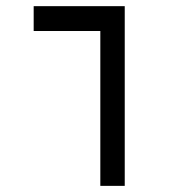

<svg xmlns="http://www.w3.org/2000/svg" viewBox="-20 -606 626 626"><path d="M307.1 0V-504.9H89.8V-585.9H386.7V0Z"/></svg>

Font: CaskaydiaMono NF SemiLight
Style: Regular
Weight: 350
Designer: Aaron Bell
Foundry: Saja Typeworks
Version: Version 2111.001; ttfautohint (v1.8.4);Nerd Fonts 3.1.1